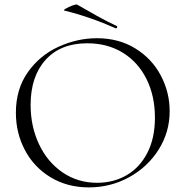

<svg xmlns="http://www.w3.org/2000/svg" viewBox="-20 -802 806 834"><path d="M49 -312Q49 -415 101 -488.5Q153 -562 234.5 -599Q316 -636 401 -636Q496 -636 568 -591.5Q640 -547 678.5 -474Q717 -401 717 -319Q717 -228 669 -152Q621 -76 540.5 -32Q460 12 366 12Q273 12 200.5 -31.5Q128 -75 88.5 -149.5Q49 -224 49 -312ZM653 -291Q653 -385 616.5 -458.5Q580 -532 513.5 -573Q447 -614 359 -614Q243 -614 178 -542Q113 -470 113 -346Q113 -253 149.5 -175.5Q186 -98 252 -53Q318 -8 402 -8Q473 -8 530 -41Q587 -74 620 -138Q653 -202 653 -291ZM260 -756Q253 -757 265.5 -764.5Q278 -772 294.5 -778Q311 -784 315 -782Q355 -759 399.5 -734Q444 -709 487 -689Q489 -688 489 -685Q489 -682 487 -680Q485 -678 483 -679Q370 -729 260 -756Z"/></svg>

Font: Cormorant Unicase Light
Style: Regular
Weight: 300
Designer: Christian Thalmann (Catharsis Fonts)
Foundry: Catharsis Fonts
Version: Version 4.000